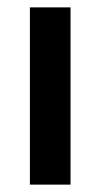

<svg xmlns="http://www.w3.org/2000/svg" viewBox="-20 -500 272 520"><path d="M61 0H171V-480H61Z"/></svg>

Font: MV Cash Medium
Style: Regular
Weight: 500
Designer: Rodrigo Fuenzalida
Foundry: fragTYPE
Version: Version 1.100;Glyphs 3.1.2 (3151)